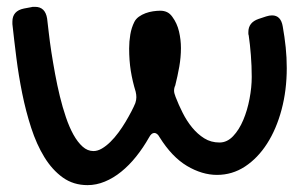

<svg xmlns="http://www.w3.org/2000/svg" viewBox="-20 -496 890 559"><path d="M16.1 -433.1Q16.1 -464.4 49.8 -471.2L70.8 -475.1Q74.2 -476.1 76.9 -476.1Q79.6 -476.1 82 -476.1Q111.8 -476.1 117.2 -441.9Q119.1 -425.3 122.1 -399.9Q125 -374.5 129.6 -344.2Q134.3 -314 140.4 -280.8Q146.5 -247.6 154.3 -215.6Q162.1 -183.6 171.9 -154.8Q181.6 -126 193.8 -104Q206.1 -82 220.5 -69.1Q234.9 -56.2 252 -56.2Q264.2 -56.2 276.6 -63.5Q289.1 -70.8 301.3 -82.8Q313.5 -94.7 324.7 -109.9Q335.9 -125 345.2 -140.6Q354.5 -156.2 362.1 -170.7Q369.6 -185.1 374 -195.8Q377 -205.1 377 -212.9Q377 -216.8 376.5 -220.7Q376 -224.6 375 -229Q365.7 -259.3 360.8 -289.6Q356 -319.8 356 -355Q356 -375.5 359.4 -395.5Q362.8 -415.5 371.1 -432.1Q375.5 -440.9 384.3 -447.3Q393.1 -453.6 403.6 -457.5Q414.1 -461.4 425.5 -463.1Q437 -464.8 446.8 -464.8Q457.5 -464.8 466.3 -460.7Q475.1 -456.5 481.9 -446.8Q495.6 -428.2 501.2 -404.3Q506.8 -380.4 506.8 -356Q506.8 -329.6 502 -302Q497.1 -274.4 490.2 -247.1Q486.8 -240.2 486.8 -231.9Q486.8 -228 488 -223.6Q489.3 -219.2 491.2 -213.9Q500 -190.9 512 -167.2Q523.9 -143.6 539.6 -124.5Q555.2 -105.5 574.7 -93.3Q594.2 -81.1 619.1 -81.1Q641.1 -81.1 658.7 -99.6Q676.3 -118.2 688.2 -146.5Q700.2 -174.8 706.5 -208.3Q712.9 -241.7 712.9 -272Q712.9 -304.2 710.4 -335.4Q708 -366.7 704.1 -393.1Q703.1 -395.5 703.1 -397.9Q703.1 -400.4 703.1 -402.8Q703.1 -430.7 732.9 -440.9L754.9 -448.2Q764.2 -451.2 772 -451.2Q797.9 -451.2 803.2 -418.9Q808.6 -388.7 811.8 -358.4Q814.9 -328.1 814.9 -297.9Q814.9 -233.4 799.8 -176.8Q784.7 -120.1 757.6 -77.9Q730.5 -35.6 693.4 -11.2Q656.2 13.2 611.8 13.2Q568.4 13.2 524.4 -12.9Q480.5 -39.1 444.8 -96.2Q438 -108.9 429.2 -108.9Q420.9 -108.9 414.1 -96.2Q397 -65.9 376.5 -40.3Q356 -14.6 333 3.9Q310.1 22.5 285.2 32.7Q260.3 43 234.9 43Q193.8 43 162.8 20.8Q131.8 -1.5 109.1 -38.6Q86.4 -75.7 70.8 -123.8Q55.2 -171.9 44.7 -223.9Q34.2 -275.9 27.6 -328.1Q21 -380.4 16.1 -425.8Z"/></svg>

Font: Gochi Hand
Style: Regular
Weight: 400
Designer: Juan Pablo del Peral
Foundry: Juan Pablo del Peral
Version: Version 1.001